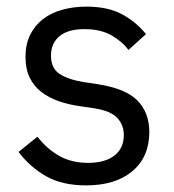

<svg xmlns="http://www.w3.org/2000/svg" viewBox="-20 -548 527 580"><path d="M240 12Q168 12 119.5 -15.5Q71 -43 36 -89L93 -135Q123 -97 160 -76.5Q197 -56 246 -56Q297 -56 325.5 -78Q354 -100 354 -140Q354 -170 334.5 -191.5Q315 -213 264 -221L223 -227Q187 -232 157 -242.5Q127 -253 104.5 -270.5Q82 -288 69.5 -314Q57 -340 57 -376Q57 -414 71 -442.5Q85 -471 109.5 -490Q134 -509 168 -518.5Q202 -528 241 -528Q304 -528 346.5 -506Q389 -484 421 -445L368 -397Q351 -421 318 -440.5Q285 -460 235 -460Q185 -460 159.5 -438.5Q134 -417 134 -380Q134 -342 159.5 -325Q185 -308 233 -300L273 -294Q359 -281 395 -244.5Q431 -208 431 -149Q431 -74 380 -31Q329 12 240 12Z"/></svg>

Font: IBM Plex Sans KR
Style: Regular
Weight: 400
Designer: Mike Abbink; Paul van der Laan; Pieter van Rosmalen; Wujin Sim; Chorong Kim; Dohee Lee;
Foundry: Sandoll Inc.
Version: Version 1.000